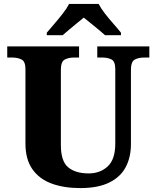

<svg xmlns="http://www.w3.org/2000/svg" viewBox="-20 -951 799 981"><path d="M390 10Q307 10 244 -13Q181 -36 145.5 -86.5Q110 -137 110 -218V-598Q110 -637 90 -647Q70 -657 43 -657H17V-714H384V-657H358Q330 -657 310.5 -646.5Q291 -636 291 -594V-210Q291 -127 328.5 -96Q366 -65 433 -65Q492 -65 530.5 -101Q569 -137 569 -217V-598Q569 -637 550 -647Q531 -657 503 -657H477V-714H743V-657H717Q688 -657 668.5 -646.5Q649 -636 649 -594V-215Q649 -148 622.5 -97.5Q596 -47 538.5 -18.5Q481 10 390 10ZM219 -784Q235 -803 257.5 -829Q280 -855 301 -882Q322 -909 333 -931H484Q495 -909 516 -882Q537 -855 560 -829Q583 -803 598 -784V-771H517Q505 -782 485 -798.5Q465 -815 444 -832Q423 -849 408 -861Q393 -849 372.5 -832Q352 -815 332 -798.5Q312 -782 300 -771H219Z"/></svg>

Font: Noto Serif ExtraBold
Style: Regular
Weight: 800
Designer: Monotype Design Team
Foundry: Monotype Imaging Inc.
Version: Version 2.014